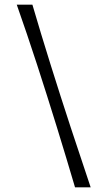

<svg xmlns="http://www.w3.org/2000/svg" viewBox="-20 -760 459 820"><path d="M367.2 40H300.4Q264.4 -82.3 223.1 -216.2Q181.8 -350 138.2 -484.2Q94.5 -618.3 51.6 -740H118.4Q154 -618.3 196 -484.2Q238 -350 281.9 -216.2Q325.9 -82.3 367.2 40Z"/></svg>

Font: Ojuju ExtraLight
Style: Regular
Weight: 200
Designer: Chisaokwu Joboson, Mirko Velimirovic
Foundry: Udi Foundry
Version: Version 1.000